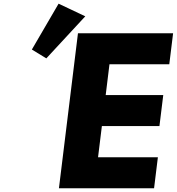

<svg xmlns="http://www.w3.org/2000/svg" viewBox="-20 -1002 941 1022"><path d="M149.6 -738.3 226.6 -691.3 433.9 -915.2 291.9 -982.4ZM901.4 -825H395L293.7 0H800.1L820.4 -165H501.9L522.3 -331H828.7L849 -496H542.6L562.7 -660H881.1Z"/></svg>

Font: Hussar
Style: BdSuprExtOblOne
Weight: 700
Foundry: Cannot Into Space Fonts
Version: Version 2.00